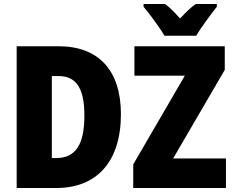

<svg xmlns="http://www.w3.org/2000/svg" viewBox="-20 -947 1180 967"><path d="M808 -767H968C992 -808 1043 -876 1072 -913V-927H966C941 -910 917 -886 887 -854C859 -885 836 -909 811 -927H703V-913C732 -879 787 -805 808 -767ZM589 -372C589 -593 476 -714 276 -714H64V0H263C466 0 589 -131 589 -372ZM1118 0V-149H852L1112 -595V-714H657V-566H911L651 -119V0ZM405 -365C405 -219 361 -151 263 -151H241V-564H274C362 -564 405 -506 405 -365Z"/></svg>

Font: Noto Sans Condensed Black
Style: Regular
Weight: 900
Width: 3
Designer: Monotype Design Team
Foundry: Monotype Imaging Inc.
Version: Version 2.013